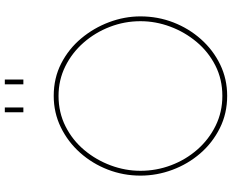

<svg xmlns="http://www.w3.org/2000/svg" viewBox="-103 -855 963 797"><g transform="rotate(-90 378.5 -456.5)"><path d="M379 5Q306 5 245 -25.5Q184 -56 140 -107Q96 -158 72 -222.5Q48 -287 48 -355Q48 -426 73 -490.5Q98 -555 143 -605.5Q188 -656 248.5 -685.5Q309 -715 379 -715Q453 -715 513.5 -684Q574 -653 617.5 -601Q661 -549 685 -485Q709 -421 709 -355Q709 -283 684 -218.5Q659 -154 614 -103.5Q569 -53 509 -24Q449 5 379 5ZM68 -355Q68 -289 91 -228Q114 -167 156 -119Q198 -71 255 -43Q312 -15 379 -15Q448 -15 505 -44Q562 -73 603 -122Q644 -171 666.5 -231.5Q689 -292 689 -355Q689 -421 665.5 -482Q642 -543 600 -591Q558 -639 501.5 -667Q445 -695 379 -695Q310 -695 252.5 -666Q195 -637 154 -588Q113 -539 90.5 -478.5Q68 -418 68 -355ZM311 -841V-918H331V-841ZM427 -841V-918H447V-841Z"/></g></svg>

Font: Raleway Thin Thin
Style: Regular
Weight: 250
Version: Version 4.026